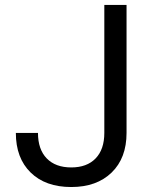

<svg xmlns="http://www.w3.org/2000/svg" viewBox="-20 -750 639 780"><path d="M269.5 9.8Q164.6 9.8 104.5 -49.1Q44.4 -107.9 44.4 -210H134.3Q134.3 -143.1 169.9 -106.4Q205.6 -69.8 269.5 -69.8Q333 -69.8 368.4 -106.4Q403.8 -143.1 403.8 -210V-730H494.1V-210Q494.1 -107.9 433.6 -49.1Q373 9.8 269.5 9.8Z"/></svg>

Font: UDEV Gothic 35
Style: Regular
Weight: 400
Version: v2.1.0; ttfautohint (v1.8.4.7-5d5b-dirty) -l 6 -r 45 -G 200 